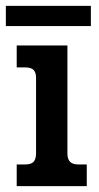

<svg xmlns="http://www.w3.org/2000/svg" viewBox="-34 -635 339 655"><path d="M-14 -615H276V-546H-14ZM23 -74H52Q72 -74 80.5 -83Q89 -92 89 -112V-369Q89 -388 80.5 -396.5Q72 -405 52 -405H23V-480H196V-111Q196 -92 205 -83Q214 -74 233 -74H262V0H23Z"/></svg>

Font: Pridi
Style: Regular
Weight: 400
Designer: Katatrad Team
Foundry: CadsonDemak
Version: Version 1.001